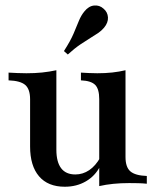

<svg xmlns="http://www.w3.org/2000/svg" viewBox="-20 -688 590 719"><path d="M222.6 11.3Q159.7 11.3 126.2 -27.8Q92.7 -66.9 92.7 -139.5V-316.1Q92.7 -354 74.6 -369.8Q56.5 -385.5 12.1 -387.1V-416.1Q27.4 -415.3 44.4 -414.5Q61.3 -413.7 79 -413.7Q110.5 -413.7 137.9 -416.5Q165.3 -419.4 191.1 -425V-127.4Q191.1 -81.5 208.9 -58.1Q226.6 -34.7 262.1 -34.7Q290.3 -34.7 314.1 -50.8Q337.9 -66.9 355.6 -98.4L354.8 -65.3Q336.3 -29 301.6 -8.9Q266.9 11.3 222.6 11.3ZM351.6 8.9V-316.9Q351.6 -354.8 336.3 -370.2Q321 -385.5 283.1 -387.1V-416.1Q297.6 -415.3 312.9 -414.5Q328.2 -413.7 344.4 -413.7Q374.2 -413.7 400.4 -416.5Q426.6 -419.4 450 -425V-100Q450 -62.1 468.1 -46.4Q486.3 -30.6 529.8 -29V0Q514.5 -1.6 497.6 -2Q480.6 -2.4 463.7 -2.4Q432.3 -2.4 404.4 0.4Q376.6 3.2 351.6 8.9ZM233.9 -483.9 219.4 -496.8Q244.4 -535.5 256 -563.3Q267.7 -591.1 275.8 -610.9Q283.9 -630.6 296 -645.2Q312.1 -665.3 332.3 -667.3Q352.4 -669.4 367.7 -655.6Q383.1 -642.7 384.3 -623Q385.5 -603.2 369.4 -583.9Q359.7 -572.6 347.2 -564.1Q334.7 -555.6 318.1 -545.6Q301.6 -535.5 280.6 -521.4Q259.7 -507.3 233.9 -483.9Z"/></svg>

Font: Playfair SemiBold
Style: Regular
Weight: 600
Designer: Claus Eggers Sørensen
Foundry: Claus Eggers Sørensen
Version: Version 2.001;gftools[0.9.30]